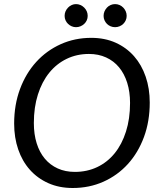

<svg xmlns="http://www.w3.org/2000/svg" viewBox="-20 -909 786 936"><path d="M49 0ZM710 -409Q710 -317.5 681.8 -241Q653.5 -164.5 603.2 -109.2Q553 -54 484.2 -23.2Q415.5 7.5 334.5 7.5Q268.5 7.5 215.8 -16Q163 -39.5 125.8 -81.2Q88.5 -123 68.8 -180.5Q49 -238 49 -306.5Q49 -398 77.5 -474.8Q106 -551.5 156.5 -607Q207 -662.5 275.8 -693.5Q344.5 -724.5 425 -724.5Q491 -724.5 543.8 -700.8Q596.5 -677 633.5 -635Q670.5 -593 690.2 -535.2Q710 -477.5 710 -409ZM614 -407Q614 -461.5 600 -505.8Q586 -550 560.2 -581Q534.5 -612 497.2 -629Q460 -646 413.5 -646Q354.5 -646 305.2 -622.2Q256 -598.5 220.2 -554.5Q184.5 -510.5 164.8 -448.2Q145 -386 145 -309Q145 -254.5 158.8 -210.5Q172.5 -166.5 198.5 -135.5Q224.5 -104.5 261.5 -87.8Q298.5 -71 345 -71Q404.5 -71 454 -94.5Q503.5 -118 539 -161.8Q574.5 -205.5 594.2 -267.8Q614 -330 614 -407ZM407.5 -831.5Q407.5 -820 403 -810Q398.5 -800 390.5 -792.5Q382.5 -785 372.2 -780.8Q362 -776.5 350.5 -776.5Q339.5 -776.5 329.5 -780.8Q319.5 -785 311.8 -792.5Q304 -800 299.5 -810Q295 -820 295 -831.5Q295 -843.5 299.5 -853.8Q304 -864 311.8 -872Q319.5 -880 329.5 -884.5Q339.5 -889 350.5 -889Q362 -889 372.2 -884.5Q382.5 -880 390.5 -872Q398.5 -864 403 -853.8Q407.5 -843.5 407.5 -831.5ZM597.5 -831.5Q597.5 -820 593 -810Q588.5 -800 580.8 -792.5Q573 -785 562.8 -780.8Q552.5 -776.5 541 -776.5Q529.5 -776.5 519.2 -780.8Q509 -785 501.5 -792.5Q494 -800 489.5 -810Q485 -820 485 -831.5Q485 -843.5 489.5 -853.8Q494 -864 501.5 -872Q509 -880 519.2 -884.5Q529.5 -889 541 -889Q552.5 -889 562.8 -884.5Q573 -880 580.8 -872Q588.5 -864 593 -853.8Q597.5 -843.5 597.5 -831.5Z"/></svg>

Font: Lato
Style: Italic
Weight: 400
Italic angle: -7°
Designer: Lukasz Dziedzic
Foundry: tyPoland Lukasz Dziedzic
Version: Version 2.007; 2014-02-27